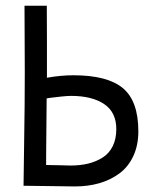

<svg xmlns="http://www.w3.org/2000/svg" viewBox="-20 -655 558 677"><path d="M230.5 -316.9Q218.8 -316.9 197.3 -314.7Q175.8 -312.5 160.2 -310.5L144.5 -308.1Q144 -264.2 143.6 -208.3Q143.1 -152.3 142.8 -121.1Q142.6 -89.8 142.6 -73.2Q170.9 -73.2 191.4 -72.3Q211.9 -71.3 228 -71.3Q262.7 -71.3 290.8 -78.1Q318.8 -85 341.8 -99.4Q364.7 -113.8 377.4 -139.4Q390.1 -165 390.1 -199.7Q390.1 -259.3 347.2 -288.1Q304.2 -316.9 230.5 -316.9ZM66.4 -634.8H86.9H145Q145.5 -595.7 145.5 -517.1V-380.9Q194.3 -389.6 238.8 -389.6Q358.9 -389.6 413.3 -344.2Q467.8 -298.8 467.8 -191.9Q467.8 -142.6 450 -104.5Q432.1 -66.4 401.1 -43.5Q370.1 -20.5 330.3 -9Q290.5 2.4 244.1 2.4Q222.2 2.4 157.5 1.2Q92.8 0 63 0Q63 -33.7 65.2 -159.4Q67.4 -285.2 67.4 -400.4Q67.4 -428.2 66.9 -520.8Q66.4 -613.3 66.4 -634.8Z"/></svg>

Font: Fantasque Sans Mono
Style: Regular
Weight: 400
Monospace: yes
Designer: Jany Belluz
Version: Version 1.8.0 ; ttfautohint (v1.8.2)